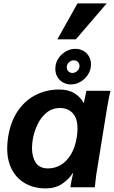

<svg xmlns="http://www.w3.org/2000/svg" viewBox="-20 -1068 650 1095"><path d="M21 -222.5Q21 -255 27 -291Q42 -380 84.8 -439.8Q127.5 -499.5 187.8 -528.5Q248 -557.5 317 -557.5Q371 -557.5 405.5 -535.5Q440 -513.5 458 -479.5L472.5 -550H610Q602 -518.5 590 -449L529 -71.5Q525.5 -48 524 -30L520.5 0H381.5Q383.5 -21 398 -85Q373 -45.5 334.2 -19.5Q295.5 6.5 240.5 6.5Q177 6.5 127.2 -20.2Q77.5 -47 49.2 -98.5Q21 -150 21 -222.5ZM418.5 -289Q422 -312 422 -334.5Q422 -394 394.5 -423Q367 -452 322 -452Q277.5 -452 245 -425Q212.5 -398 193.5 -357.2Q174.5 -316.5 167 -274Q162.5 -245 162.5 -224Q162.5 -173 184 -140.2Q205.5 -107.5 254.5 -107.5Q293 -107.5 327 -127.5Q361 -147.5 385.2 -188.5Q409.5 -229.5 418.5 -289ZM295.5 -675.5Q295.5 -685 297 -694.5Q301.5 -720.5 318.2 -742.2Q335 -764 359.2 -776.8Q383.5 -789.5 409.5 -789.5Q435 -789.5 455.5 -778Q476 -766.5 487.5 -746.2Q499 -726 499 -701.5Q499 -692.5 497.5 -683.5Q493 -657 476.2 -634.8Q459.5 -612.5 435.5 -599.5Q411.5 -586.5 385 -586.5Q359 -586.5 338.5 -598.2Q318 -610 306.8 -630.2Q295.5 -650.5 295.5 -675.5ZM432.5 -684Q433.5 -689 433.5 -692Q433.5 -706 424.2 -715Q415 -724 400.5 -724Q386.5 -724 375.2 -714.2Q364 -704.5 361.5 -691.5Q361 -689 361 -684Q361 -670.5 370 -661.2Q379 -652 393.5 -652Q407.5 -652 418.8 -661.8Q430 -671.5 432.5 -684ZM307 -843.5 422 -1048.5H588.5L412.5 -843.5Z"/></svg>

Font: JuliaMono ExtraBoldItalic
Style: Regular
Weight: 800
Italic angle: -9°
Monospace: yes
Designer: cormullion
Foundry: corm
Version: Version 0.049; ttfautohint (v1.8.4)